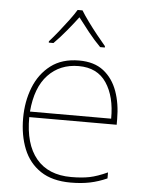

<svg xmlns="http://www.w3.org/2000/svg" viewBox="-54 -807 649 860"><g transform="rotate(5 270.0 -376.5)"><path d="M287 -538Q355 -538 397 -505Q439 -472 459 -416.5Q479 -361 479 -291V-266H86Q85 -145 139 -80Q193 -15 296 -15Q344 -15 378.5 -22Q413 -29 459 -50V-23Q421 -6 382.5 2Q344 10 296 10Q213 10 160.5 -25Q108 -60 83.5 -121Q59 -182 59 -259Q59 -334 84 -397.5Q109 -461 159.5 -499.5Q210 -538 287 -538ZM287 -513Q203 -513 149.5 -456.5Q96 -400 87 -291H452Q453 -390 412 -451.5Q371 -513 287 -513ZM282 -763Q294 -743 314 -715.5Q334 -688 356 -660.5Q378 -633 396 -612V-606H375Q347 -634 319.5 -668.5Q292 -703 271 -731Q250 -703 221.5 -668.5Q193 -634 165 -606H144V-612Q163 -633 185 -660.5Q207 -688 227.5 -715.5Q248 -743 260 -763Z"/></g></svg>

Font: Noto Sans Lao Looped Thin
Style: Regular
Weight: 100
Designer: Mark Frömberg, Ben Mitchell
Foundry: The Fontpad Ltd
Version: Version 1.002; ttfautohint (v1.8.4.7-5d5b)